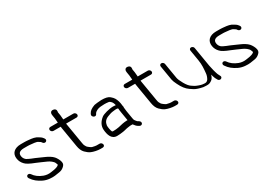

<svg xmlns="http://www.w3.org/2000/svg" viewBox="14 -1365 2973 2109"><g transform="rotate(-30 1500.0 -311.0)"><path d="M68 -284.9C84.9 -265.7 121.5 -245.5 185.4 -221.2C224.2 -206.6 254.4 -189.9 303.2 -169.7C329.8 -158.6 366.2 -132.1 375.3 -110.1C380.8 -96.9 384 -88.3 384.6 -85.8C384.8 -84.8 384.9 -84 385 -81.8C375 -68.4 345.9 -55.6 285.4 -48.9L284.9 -48.8L284.4 -48.8C251.5 -42.9 220 -45.7 188.8 -56.9C136.5 -77 101.6 -104.4 78.5 -139.1C67.9 -154.9 50.2 -157.2 39.7 -151C29.2 -144.9 23.9 -129.5 34.3 -113.9C65.3 -67.3 100.3 -41.1 152.9 -14.8C177.5 -3.1 205.1 4.1 233 6.7C290.9 12 310 4.4 356.9 -2.1C379.4 -5.6 398.5 -13.9 413.5 -27C432 -43.1 444.7 -55.3 439.8 -85C435.2 -112.3 415.4 -146.5 399.1 -165.3C376.9 -190.9 338.4 -211.4 310.8 -223.7C280.8 -235.8 239.8 -256.5 204.5 -270.8C144.1 -293.4 111.9 -311.2 107.2 -317.1L106.5 -318L105.8 -318.7C93.2 -330.8 85.4 -345.5 82.2 -364.5C75.8 -403.4 97.3 -426 155 -426H204.8C211.2 -426 217.6 -425.7 224.1 -425.1C263.2 -421.4 309.6 -418.6 326 -406.1C335.4 -398.9 342.8 -393.9 350.4 -390.1C350.5 -389.9 351.5 -388.9 353 -386.7L359.5 -377.7C370.5 -361.1 389.4 -360.4 399.4 -366.9C409 -373 415.8 -388.4 403.9 -403.9L396.3 -413.9C383.1 -431.5 369.9 -437.4 358 -445.3C324.7 -469.3 288.6 -473.7 243.3 -477.9L221 -479.9C213 -480.7 204.5 -481 195.6 -481H145.9C63.6 -481 15.2 -436.9 27.2 -364.5C32.2 -334.4 45.2 -308.4 68 -284.9Z M898.7 -53H860.2C851.7 -53 833.5 -56 807.6 -62.5C798.7 -64.4 760.9 -92.4 755.8 -101.3C743.3 -122.8 740.2 -123.7 734.3 -159.4L692.1 -412.5C691.1 -418.8 690.4 -424 690 -428H823.2C838.3 -428 848.6 -440.5 846.1 -455.5C843.6 -470.5 829.1 -483 814.1 -483H686.2L681.3 -538.1L674.2 -580.5C674.2 -580.5 688.7 -624.9 642.6 -630.8C616.4 -634.2 604.2 -617.9 603.4 -599.5C603.2 -593.8 603.7 -587.5 604.9 -580.5L611.8 -538.9L616.7 -483H521.1C506 -483 495.6 -470.5 498.1 -455.5C500.6 -440.5 515.2 -428 530.2 -428H621.4L624.7 -404.1L665.8 -157.2C672.3 -118.3 684.7 -87.7 706.4 -65.5C726.2 -45.4 745.6 -30.6 765.9 -21.4C795.9 -7.9 846.3 2 876.6 2H902.6C912.7 2 924.1 -0.5 929.1 -10.8C931.2 -15.2 931.6 -20.4 930.8 -25.5C928.2 -40.5 913.7 -53 898.7 -53Z M1195.4 -38.2 1196 -38.3 1218.7 -43.4C1235.7 -47.4 1245.1 -50.7 1260.4 -52.1C1277.1 -53.5 1280.8 -56 1291 -56H1318C1333.6 -34.2 1347.4 -18.9 1364.3 -9.8L1376.3 -2.9C1393.8 6.7 1408.3 -3.3 1412.8 -14.4C1417.2 -25.5 1412.1 -41.6 1396.6 -50.1L1384.3 -57.2L1384 -57.4C1382.6 -58.1 1377.1 -62.6 1370.1 -71.6C1355 -90.8 1353.7 -91 1348.8 -120.5L1333.1 -214.5C1330.8 -228.6 1328.8 -250.6 1327.5 -263.2C1327.1 -267.2 1331 -271.8 1325.6 -285.5C1325.4 -288.9 1325.1 -292.7 1324.2 -298C1321 -332.1 1311.6 -364.8 1295.5 -393.1C1288.3 -405.9 1275.8 -418.9 1258.5 -433.8C1237.1 -452.1 1202.7 -459 1155.3 -459H1154.8L1154.2 -459C1111.9 -456.4 1081 -453.5 1063.8 -449.7L1063.2 -449.6L1062.6 -449.4C1022.1 -435.1 994.3 -416.4 981.8 -391.6L976.6 -381.8C968.5 -367.9 977.5 -351.4 989 -344C1000.6 -336.6 1018.9 -335.6 1026.3 -350.4L1031.5 -360.2C1043.7 -381.1 1078.1 -397.6 1110.1 -400C1146.2 -402.7 1171.9 -405 1215.7 -398.7C1220.6 -398 1229.7 -393.8 1240.4 -381.6L1240.9 -381L1241.4 -380.5C1250.2 -371.7 1258 -357 1264.3 -330.6C1256.3 -332 1244.3 -333 1230.2 -333C1179.8 -333 1101.9 -310.9 1079.7 -293.7C1032.3 -256.9 1008.7 -212.7 1013 -161.5C1018.1 -99.8 1037 -30 1109.4 -30C1132.4 -30 1160.1 -32.8 1195.4 -38.2ZM1291.7 -133C1292.3 -129.6 1292.6 -127.8 1293.5 -123.5H1281C1271.2 -123.5 1262.9 -123.1 1255.9 -121.7C1232.8 -117.1 1225.6 -118.8 1191.1 -109L1169.7 -104.2C1145.7 -99.6 1122.3 -97.5 1096.1 -97.5C1088.2 -97.5 1085.5 -99.5 1082.8 -103.6C1076.1 -113.6 1065.3 -169.3 1067.7 -186.9C1073 -225 1092.2 -250.7 1130.2 -265.9C1138.7 -269 1149.2 -272.8 1162 -277.4C1184.1 -285.6 1205.7 -287 1235.3 -290.5H1257C1258.6 -290.5 1262 -289.8 1268.9 -284.8C1269 -274.2 1271.4 -255.1 1276.1 -227Z M1842.7 -53H1804.2C1795.7 -53 1777.5 -56 1751.6 -62.5C1742.7 -64.4 1704.9 -92.4 1699.8 -101.3C1687.3 -122.8 1684.2 -123.7 1678.3 -159.4L1636.1 -412.5C1635.1 -418.8 1634.4 -424 1634 -428H1767.2C1782.3 -428 1792.6 -440.5 1790.1 -455.5C1787.6 -470.5 1773.1 -483 1758.1 -483H1630.2L1625.3 -538.1L1618.2 -580.5C1618.2 -580.5 1632.7 -624.9 1586.6 -630.8C1560.4 -634.2 1548.2 -617.9 1547.4 -599.5C1547.2 -593.8 1547.7 -587.5 1548.9 -580.5L1555.8 -538.9L1560.7 -483H1465.1C1450 -483 1439.6 -470.5 1442.1 -455.5C1444.6 -440.5 1459.2 -428 1474.2 -428H1565.4L1568.7 -404.1L1609.8 -157.2C1616.3 -118.3 1628.7 -87.7 1650.4 -65.5C1670.2 -45.4 1689.6 -30.6 1709.9 -21.4C1739.9 -7.9 1790.3 2 1820.6 2H1846.6C1856.7 2 1868.1 -0.5 1873.1 -10.8C1875.2 -15.2 1875.6 -20.4 1874.8 -25.5C1872.2 -40.5 1857.7 -53 1842.7 -53Z M2273.8 -439.5 2296.5 -303.5C2306.7 -242.3 2302.1 -195.2 2296.6 -138.3C2294.6 -117.3 2288.8 -97.4 2275.6 -73.4C2263.2 -54.3 2248.1 -47.3 2227.1 -49.4C2217 -50.4 2208.3 -51.3 2201 -51.9C2182.5 -53.6 2129.5 -73.8 2116.6 -82.7C2103.7 -91.6 2093.6 -98.3 2085.3 -103.4C2067 -115.3 2047.2 -138.8 2026.5 -175.2C2005.6 -211.9 1994.1 -239.8 1991.1 -257.5L1958.8 -451.5C1956.3 -466.5 1941.8 -479 1926.7 -479C1911.7 -479 1901.3 -466.5 1903.8 -451.5L1934.4 -267.7C1937.1 -251.4 1946.4 -228.5 1961.6 -197.9C1986.8 -145.1 2017 -105.6 2053.2 -81.3C2060.7 -76.2 2073.7 -67.5 2092.4 -55.2C2116.1 -41.1 2150.1 -30.3 2194.9 -21.2L2196 -21L2197.2 -20.9C2206.4 -20.3 2217.3 -19.5 2229.9 -18.6C2269.7 -15.6 2286.7 -26.3 2307.6 -42C2322.2 -54.1 2331.3 -70.7 2338.7 -97.2C2344.5 -79.5 2347.6 -63.2 2356 -44.8L2356.2 -44.3L2370.4 -18.2C2375.9 -4.2 2392.4 1.6 2403.7 -0.9C2415.8 -3.6 2429 -16.4 2419.6 -34.6L2406 -61.6L2405.6 -62.1C2403.7 -65.2 2402 -69.3 2400.5 -74.4C2397.1 -86.8 2386.9 -114.9 2385.1 -125.8L2385 -126.1L2369.9 -192.6L2328.6 -440.9C2326.2 -455.2 2311.8 -467 2296.7 -467C2281.7 -467 2271.3 -454.5 2273.8 -439.5Z M2544 -284.9C2560.9 -265.7 2597.5 -245.5 2661.4 -221.2C2700.2 -206.6 2730.4 -189.9 2779.2 -169.7C2805.8 -158.6 2842.2 -132.1 2851.3 -110.1C2856.8 -96.9 2860 -88.3 2860.6 -85.8C2860.8 -84.8 2860.9 -84 2861 -81.8C2851 -68.4 2821.9 -55.6 2761.4 -48.9L2760.9 -48.8L2760.4 -48.8C2727.5 -42.9 2696 -45.7 2664.8 -56.9C2612.5 -77 2577.6 -104.4 2554.5 -139.1C2543.9 -154.9 2526.2 -157.2 2515.7 -151C2505.2 -144.9 2499.9 -129.5 2510.3 -113.9C2541.3 -67.3 2576.3 -41.1 2628.9 -14.8C2653.5 -3.1 2681.1 4.1 2709 6.7C2766.9 12 2786 4.4 2832.9 -2.1C2855.4 -5.6 2874.5 -13.9 2889.5 -27C2908 -43.1 2920.7 -55.3 2915.8 -85C2911.2 -112.3 2891.4 -146.5 2875.1 -165.3C2852.9 -190.9 2814.4 -211.4 2786.8 -223.7C2756.8 -235.8 2715.8 -256.5 2680.5 -270.8C2620.1 -293.4 2587.9 -311.2 2583.2 -317.1L2582.5 -318L2581.8 -318.7C2569.2 -330.8 2561.4 -345.5 2558.2 -364.5C2551.8 -403.4 2573.3 -426 2631 -426H2680.8C2687.2 -426 2693.6 -425.7 2700.1 -425.1C2739.2 -421.4 2785.6 -418.6 2802 -406.1C2811.4 -398.9 2818.8 -393.9 2826.4 -390.1C2826.5 -389.9 2827.5 -388.9 2829 -386.7L2835.5 -377.7C2846.5 -361.1 2865.4 -360.4 2875.4 -366.9C2885 -373 2891.8 -388.4 2879.9 -403.9L2872.3 -413.9C2859.1 -431.5 2845.9 -437.4 2834 -445.3C2800.7 -469.3 2764.6 -473.7 2719.3 -477.9L2697 -479.9C2689 -480.7 2680.5 -481 2671.6 -481H2621.9C2539.6 -481 2491.2 -436.9 2503.2 -364.5C2508.2 -334.4 2521.2 -308.4 2544 -284.9Z"/></g></svg>

Font: MewTooHand
Style: BdLta
Weight: 400
Designer: Mew Too, Robert Jablonski
Version: Version 0.77